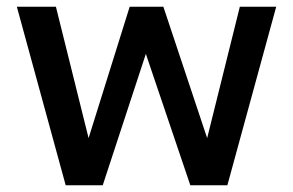

<svg xmlns="http://www.w3.org/2000/svg" viewBox="-20 -550 870 570"><path d="M30 -530H146L243 -140L365 -530H465L595 -140L692 -530H800L655 0H545L413 -390L285 0H175Z"/></svg>

Font: .
Style: 
Weight: 500
Designer: A.Korolkova, Vitaly Kuzmin
Foundry: ParaType Ltd
Version: Version 1.000; Glyphs 3.2, build 3192.0